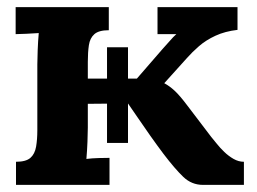

<svg xmlns="http://www.w3.org/2000/svg" viewBox="-20 -520 724 540"><path d="M25 0V-65Q53 -65 65.5 -76Q78 -87 81.5 -107.5Q85 -128 85 -154V-339Q85 -353 86 -379Q87 -405 89 -427Q73 -426 54 -425Q35 -424 24 -424V-500H286V-435Q258 -435 245.5 -424Q233 -413 230 -393Q227 -373 227 -346V-299H365L437 -382Q450 -396 458.5 -406Q467 -416 476 -424H423V-500H648V-436Q613 -432 586 -419.5Q559 -407 539.5 -390Q520 -373 506 -357L442 -286Q457 -278 471.5 -264.5Q486 -251 507 -223L574 -135Q580 -128 589.5 -116Q599 -104 611 -92.5Q623 -81 637 -73Q651 -65 666 -65V0H551Q519 0 495.5 -22.5Q472 -45 440 -87Q422 -111 402.5 -138.5Q383 -166 366.5 -190.5Q350 -215 340 -229L227 -228V-161Q227 -147 226 -121.5Q225 -96 223 -73Q239 -75 258 -75.5Q277 -76 288 -76V0ZM281 -118V-387H340V-118Z"/></svg>

Font: Lora
Style: Weight 700
Weight: 700
Designer: Olga Karpushina, Alexei Vanyashin (Cyrillic)
Foundry: Cyreal
Version: Version 3.001